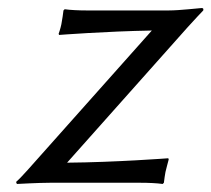

<svg xmlns="http://www.w3.org/2000/svg" viewBox="-20 -455 526 478"><path d="M147 -50 447 -387C470 -412 479 -422 486 -429C487 -433 486 -435 482 -435C477 -435 429 -429 400 -429H196C176 -429 155 -430 141 -432L138 -429C136 -416 136 -411 134 -402C133 -393 129 -379 126 -371L127 -368C127 -368 243 -377 358 -379L49 -32C38 -20 30 -11 20 -2L22 3C22 3 76 0 104 0H330C350 0 371 1 385 3L388 0C390 -13 390 -18 392 -27C394 -36 398 -50 400 -58L399 -61C399 -61 268 -51 147 -50Z"/></svg>

Font: Libertinus Sans
Style: Italic
Weight: 400
Italic angle: -12°
Designer: Philipp H. Poll, Khaled Hosny
Foundry: Caleb Maclennan
Version: Version 7.050;RELEASE